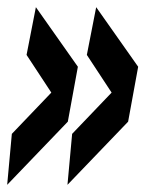

<svg xmlns="http://www.w3.org/2000/svg" viewBox="-37 -537 405 535"><path d="M-4 -164 106 -279 37 -384 63 -517 180 -351 152 -198 -17 -22ZM164 -164 274 -279 205 -384 231 -517 348 -351 320 -198 151 -22Z"/></svg>

Font: Georama Extra Condensed SemiBold
Style: Italic
Weight: 600
Width: 2
Italic angle: -9°
Designer: Jean-Baptiste Levee
Foundry: Production Type
Version: Version 1.000